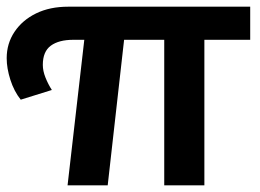

<svg xmlns="http://www.w3.org/2000/svg" viewBox="-32 -554 778 574"><path d="M30 -256Q10 -281 -1 -315.5Q-12 -350 -12 -380Q-12 -424 11.5 -459Q35 -494 76 -514Q117 -534 172 -534H716V-435H579V0H459V-435H339L290 0H170L220 -435H187Q144 -435 120 -417.5Q96 -400 96 -360Q96 -342 104 -322Q112 -302 123 -285Z"/></svg>

Font: Montserrat SemiBold
Style: Regular
Weight: 600
Designer: Julieta Ulanovsky
Foundry: Julieta Ulanovsky
Version: Version 9.000; ttfautohint (v1.8.4.7-5d5b)